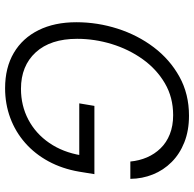

<svg xmlns="http://www.w3.org/2000/svg" viewBox="-24 -754 787 780"><g transform="rotate(90 370.0 -363.5)"><path d="M337.9 9.8Q254.4 9.8 194.3 -25.6Q134.3 -61 102.1 -126Q69.8 -190.9 69.8 -279.8Q69.8 -365.2 95.9 -447Q122.1 -528.8 171.6 -594.2Q221.2 -659.7 291.3 -698.5Q361.3 -737.3 449.7 -737.3Q509.8 -737.3 557.4 -718.5Q605 -699.7 637.9 -666.7Q670.9 -633.8 688.2 -590.6Q705.6 -547.4 706.1 -499H635.7Q632.3 -535.2 618.9 -566.4Q605.5 -597.7 582 -621.8Q558.6 -646 524.7 -659.4Q490.7 -672.9 447.3 -672.9Q375 -672.9 317.6 -639.2Q260.3 -605.5 220 -549.1Q179.7 -492.7 158.4 -423.3Q137.2 -354 137.2 -282.7Q137.2 -174.8 192.1 -114.7Q247.1 -54.7 340.3 -54.7Q408.7 -54.7 465.6 -84.7Q522.5 -114.7 560.3 -169.9Q598.1 -225.1 610.4 -298.8L630.9 -291.5H399.4L409.7 -353H687L676.8 -290.5Q665 -222.2 635 -166.7Q605 -111.3 560.1 -71.8Q515.1 -32.2 458.5 -11.2Q401.9 9.8 337.9 9.8Z"/></g></svg>

Font: Inter 16pt Light
Style: Italic
Weight: 300
Italic angle: -9.3988°
Version: Version 4.001;git-66647c0bb